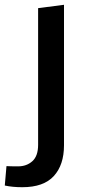

<svg xmlns="http://www.w3.org/2000/svg" viewBox="-59 -561 387 801"><path d="M-39 213 -32 132Q-19 133 16.5 133Q52 133 76 111.5Q100 90 100 43V-527L208 -541V45Q208 127 165.5 173.5Q123 220 34 220Q-7 220 -39 213Z"/></svg>

Font: Convergence
Style: Regular
Weight: 400
Designer: Nicolas Silva and John Vargas
Foundry: Nicolas Silva and Jonh Vargas
Version: Version 1.002